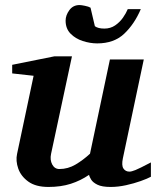

<svg xmlns="http://www.w3.org/2000/svg" viewBox="-20 -721 614 753"><path d="M571.8 -27.8Q558.6 -20.5 532 -11Q505.4 -1.5 474.1 5.4Q442.9 12.2 414.1 12.2Q379.9 12.2 362.1 3.4Q344.2 -5.4 337.4 -16.8Q330.6 -28.3 329.1 -35.2Q296.4 -12.7 257.6 -0.2Q218.8 12.2 169.9 12.2Q120.1 12.2 91.1 -8.8Q62 -29.8 51.5 -60.1Q41 -90.3 46.9 -117.2L111.8 -423.8L27.8 -433.1V-466.8L192.9 -500H262.2L180.2 -117.2Q175.3 -93.8 184.8 -75.9Q194.3 -58.1 212.9 -58.1Q246.6 -58.1 276.4 -75.7Q306.2 -93.3 333 -118.2L411.1 -487.8H543.9L461.9 -100.1Q456.1 -72.3 464.1 -60.1Q472.2 -47.9 487.8 -47.9Q495.6 -47.9 511 -54Q526.4 -60.1 571.8 -84ZM532.2 -685.1Q506.8 -626 466.8 -588.4Q426.8 -550.8 361.3 -550.8Q333.5 -550.8 304.7 -560.1Q275.9 -569.3 256.6 -589.1Q237.3 -608.9 237.3 -640.1Q237.3 -661.1 252 -681.2Q266.6 -701.2 292 -701.2Q298.8 -701.2 313.2 -698.2Q327.6 -695.3 335 -690.9L352.1 -618.2Q364.7 -608.9 389.2 -608.9Q413.1 -608.9 431.4 -621.3Q449.7 -633.8 462.2 -651.6Q474.6 -669.4 481 -685.1Z"/></svg>

Font: Charis
Style: Bold Italic
Weight: 700
Italic angle: -11°
Designer: Walt Agee, Miriam Martin, Annie Olsen, Victor Gaultney, Lorna Priest, Alan Ward, Bob Hallissy, Martin Hosken, Sharon Cor
Foundry: SIL Global
Version: Version 7.000